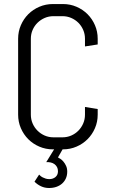

<svg xmlns="http://www.w3.org/2000/svg" viewBox="-20 -730 564 951"><path d="M248 9.8H242.2Q206.5 9.8 175 -3.7Q143.6 -17.1 120.1 -40.5Q96.7 -64 83.3 -95.2Q69.8 -126.5 69.8 -162.1V-538.1Q69.8 -573.7 83.3 -605Q96.7 -636.2 120.1 -659.7Q143.6 -683.1 175 -696.5Q206.5 -710 242.2 -710H292Q327.6 -710 358.9 -696.5Q390.1 -683.1 413.6 -659.7Q437 -636.2 450.4 -605Q463.9 -573.7 463.9 -538.1V-509.8L400.9 -500V-538.1Q400.9 -561.5 392.1 -581.8Q383.3 -602.1 368.2 -617.2Q353 -632.3 332.8 -641.1Q312.5 -649.9 289.1 -649.9H245.1Q221.7 -649.9 201.4 -641.1Q181.2 -632.3 165.8 -617.2Q150.4 -602.1 141.6 -581.8Q132.8 -561.5 132.8 -538.1V-162.1Q132.8 -138.7 141.6 -118.4Q150.4 -98.1 165.8 -82.8Q181.2 -67.4 201.4 -58.6Q221.7 -49.8 245.1 -49.8H289.1Q312.5 -49.8 332.8 -58.6Q353 -67.4 368.2 -82.8Q383.3 -98.1 392.1 -118.4Q400.9 -138.7 400.9 -162.1V-200.2L463.9 -189.9V-162.1Q463.9 -126.5 450.4 -95.2Q437 -64 413.6 -40.5Q390.1 -17.1 358.9 -3.7Q327.6 9.8 292 9.8H290L267.1 49.8Q271.5 51.8 279.3 56.9Q287.1 62 294.4 70.8Q301.8 79.6 307.4 91.8Q313 104 313 120.1Q313 138.7 306.2 153.8Q299.3 168.9 287.4 179.4Q275.4 189.9 259 195.6Q242.7 201.2 223.1 201.2Q201.2 201.2 183.1 192.6Q165 184.1 150.9 169.9L173.8 134.8Q176.3 137.7 180.9 141.6Q185.5 145.5 192.1 148.9Q198.7 152.3 206.8 154.8Q214.8 157.2 224.1 157.2Q242.2 157.2 254.6 147Q267.1 136.7 267.1 118.2Q267.1 106.4 262.5 97.7Q257.8 88.9 249.8 83Q241.7 77.1 231.2 74.7Q220.7 72.3 209 73.2Z"/></svg>

Font: Abel
Style: Regular
Weight: 400
Designer: Matthew Desmond
Foundry: Matthew Desmond
Version: Version 1.003